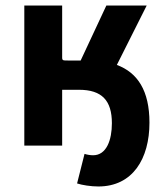

<svg xmlns="http://www.w3.org/2000/svg" viewBox="-20 -527 599 695"><path d="M336 148C460 148 521 48 521 -83C521 -199 478 -264 403 -292L511 -507H365L272 -308H225C211 -308 205 -307 205 -318V-507H68V0H205V-202H266C349 -202 385 -163 385 -81C385 -21 366 35 317 35C307 35 295 33 286 30L259 137C277 143 309 148 336 148Z"/></svg>

Font: Finlandica SemiBold
Style: Regular
Weight: 600
Designer: Niklas Ekholm, Juho Hiilivirta, Jaakko Suomalainen
Foundry: Helsinki Type Studio
Version: Version 2.000;Glyphs 3.2 (3202)